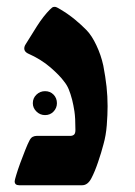

<svg xmlns="http://www.w3.org/2000/svg" viewBox="-20 -548 399 568"><path d="M36.6 0Q23.4 0 23.4 -11.7Q23.4 -15.1 28.1 -30.5Q32.7 -45.9 40 -65.9Q47.4 -85.9 54.7 -104.2Q62 -122.6 66.9 -131.8Q71.3 -140.6 76.9 -143.3Q82.5 -146 88.4 -146H188Q194.3 -146 198.7 -149.4Q203.1 -152.8 203.1 -163.6Q203.1 -199.7 200.2 -218.5Q197.3 -237.3 193.4 -252.9Q188.5 -271.5 183.3 -283.9Q178.2 -296.4 169.4 -307.1Q157.2 -324.2 129.4 -348.4Q101.6 -372.6 62 -390.1Q51.8 -395.5 51.8 -404.3Q51.8 -411.1 56.2 -417.5Q69.8 -439.9 89.1 -470.2Q108.4 -500.5 127.9 -520Q131.8 -523.9 134.5 -525.9Q137.2 -527.8 142.1 -527.8Q147 -527.8 159.2 -520Q182.1 -506.3 201.7 -490.2Q221.2 -474.1 236.3 -458.5Q251.5 -442.9 265.1 -414.1Q278.8 -385.3 285.6 -354Q292 -320.8 295.2 -291.7Q298.3 -262.7 298.3 -233.9Q298.3 -208.5 295.9 -177.7Q293.5 -147 286.1 -121.1Q279.8 -96.7 270 -68.1Q260.3 -39.6 250.5 -21Q239.7 0 223.1 0ZM113.3 -207.5Q98.6 -207.5 87.9 -218Q77.1 -228.5 77.1 -242.7Q77.1 -257.8 87.9 -268.1Q98.6 -278.3 113.3 -278.3Q128.4 -278.3 138.4 -268.1Q148.4 -257.8 148.4 -242.7Q148.4 -228.5 138.4 -218Q128.4 -207.5 113.3 -207.5Z"/></svg>

Font: David Libre
Style: Bold
Weight: 700
Designer: Ismar David, J. Victor Gaultney, Annie Olsen and Meir Sadan
Foundry: Monotype Imaging Inc. & SIL International
Version: Version 1.100; ttfautohint (v1.8.4.7-5d5b)